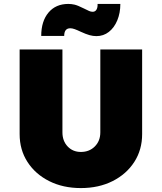

<svg xmlns="http://www.w3.org/2000/svg" viewBox="-20 -952 824 978"><path d="M392 6Q301 6 230.5 -29.5Q160 -65 120 -127Q80 -189 80 -269V-700H298V-278Q298 -234 324.5 -206Q351 -178 392 -178Q435 -178 463 -206Q491 -234 491 -278V-700H704V-269Q704 -189 664 -127Q624 -65 553.5 -29.5Q483 6 392 6ZM471 -768Q454 -768 436 -773Q418 -778 392 -790Q373 -799 360.5 -803.5Q348 -808 338 -808Q307 -808 307 -769H190Q190 -844 227 -888Q264 -932 328 -932Q343 -932 359 -928.5Q375 -925 407 -909Q425 -900 434 -896Q443 -892 452 -892Q465 -892 471.5 -903Q478 -914 477 -932H593Q593 -886 577.5 -848.5Q562 -811 534.5 -789.5Q507 -768 471 -768Z"/></svg>

Font: Lexend Black
Style: Regular
Weight: 900
Designer: Bonnie Shaver-Troup, Thomas Jockin
Foundry: Lexend
Version: Version 1.007; ttfautohint (v1.8.3)